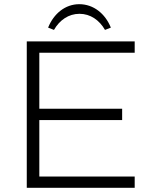

<svg xmlns="http://www.w3.org/2000/svg" viewBox="-20 -898 724 918"><path d="M359 -878C292 -878 237 -833 210 -766L238 -755C265 -802 308 -832 360 -832C412 -832 455 -802 482 -755L510 -766C483 -833 427 -878 359 -878ZM108 -700V0H624V-54H168V-324H564V-378H168V-646H624V-700Z"/></svg>

Font: Resamitz
Style: Regular
Weight: 500
Designer: gluk
Foundry: gluk
Version: Version 0.047